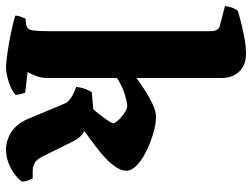

<svg xmlns="http://www.w3.org/2000/svg" viewBox="-131 -720 840 640"><g transform="rotate(90 289.0 -400.0)"><path d="M195 0Q183 0 159.5 -3Q136 -6 108 -11Q80 -16 56.5 -21.5Q33 -27 21 -31Q21 -39 24.5 -48.5Q28 -58 31 -65L50 -67Q68 -70 70.5 -90Q73 -110 73 -147V-685Q73 -694 68.5 -702.5Q64 -711 54 -713L-11 -730Q-9 -746 -4 -757Q1 -768 4 -772Q15 -776 40 -782.5Q65 -789 94 -794.5Q123 -800 149 -800Q186 -800 207.5 -777.5Q229 -755 229 -719V-435Q247 -448 270 -463Q293 -478 316.5 -489Q340 -500 357 -500Q382 -500 413 -491Q444 -482 472.5 -468Q501 -454 519.5 -436.5Q538 -419 538 -402Q538 -381 520.5 -358.5Q503 -336 478.5 -316Q454 -296 433 -281Q412 -266 405 -260Q411 -259 420 -251.5Q429 -244 440 -224L491 -121Q501 -101 513.5 -95Q526 -89 537 -89H564Q566 -84 570 -74.5Q574 -65 574 -53Q567 -42 550.5 -29.5Q534 -17 512.5 -8.5Q491 0 468 0Q437 0 409 -18Q381 -36 365 -74L312 -201Q306 -209 297 -215.5Q288 -222 277.5 -226.5Q267 -231 259 -234Q260 -249 265.5 -264Q271 -279 277 -286L333 -291Q340 -298 347.5 -308Q355 -318 363 -328.5Q371 -339 375.5 -347Q380 -355 380 -358Q380 -361 374 -369Q368 -377 358.5 -385Q349 -393 339.5 -398.5Q330 -404 322 -404Q310 -404 282.5 -395.5Q255 -387 229 -370V-139Q229 -118 222 -99.5Q215 -81 208 -72L278 -64Q280 -59 282.5 -49.5Q285 -40 285 -32Q279 -25 262 -17Q245 -9 226 -4.5Q207 0 195 0Z"/></g></svg>

Font: Texturina 12pt ExtraBold
Style: Regular
Weight: 800
Designer: Guillermo Torres Carreño
Foundry: Omnibus-Type
Version: Version 1.002